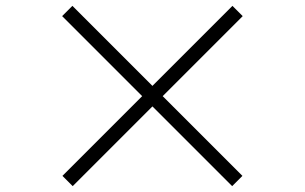

<svg xmlns="http://www.w3.org/2000/svg" viewBox="-20 -696 1040 655"><path d="M228 -61 193 -96 465 -368 192 -641 227 -676 500 -403 773 -676 808 -641 535 -368 807 -96 772 -61 500 -333Z"/></svg>

Font: Noto Serif JP ExtraBold
Style: Regular
Weight: 800
Designer: Ryoko NISHIZUKA 西塚涼子 (kana & ideographs); Frank Grießhammer (Latin, Greek & Cyrillic); Wenlong ZHANG 张文龙 (bopomofo); San
Foundry: Adobe
Version: Version 2.003-H1;hotconv 1.1.1;makeotfexe 2.6.0